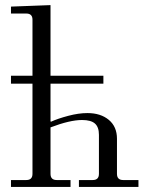

<svg xmlns="http://www.w3.org/2000/svg" viewBox="-20 -739 589 759"><path d="M23.4 0V-27.3H84Q108.4 -27.3 108.4 -51.8V-408.2H23.4V-439.5H108.4V-661.1Q108.4 -685.5 84 -685.5H23.4V-712.9Q23.4 -712.9 179.7 -718.8V-439.5H388.7V-408.2H179.7V-259.3L181.6 -257.8Q208 -270 249.3 -281Q290.5 -292 325.7 -292Q377.9 -292 410.2 -265.1Q442.4 -238.3 442.4 -190.4V-51.8Q442.4 -27.3 466.8 -27.3H527.3V0H292V-27.3H346.7Q371.1 -27.3 371.1 -51.8V-206.1Q371.1 -236.8 355.2 -250.7Q339.4 -264.6 304.2 -264.6Q256.3 -264.6 179.7 -235.4V-51.8Q179.7 -27.3 204.1 -27.3H258.8V0Z"/></svg>

Font: Theano Modern
Style: Regular
Weight: 400
Designer: Alexey Kryukov
Version: Version 2.00